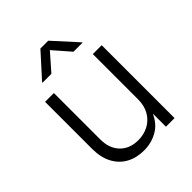

<svg xmlns="http://www.w3.org/2000/svg" viewBox="-213 -878 1008 1008"><g transform="rotate(-45 290.5 -374.0)"><path d="M267.6 7.3Q212.4 7.3 170.2 -15.6Q127.9 -38.6 104 -83.3Q80.1 -127.9 80.1 -192.4V-541H145.5V-196.8Q145.5 -129.9 183.3 -91.1Q221.2 -52.2 283.7 -52.2Q326.7 -52.2 360.8 -70.6Q395 -88.9 414.8 -123.3Q434.6 -157.7 434.6 -205.1V-541H500.5V0H436.5V-126.5H447.8Q424.8 -55.2 376.7 -23.9Q328.6 7.3 267.6 7.3ZM207.5 -621.6H141.6V-624.5L260.7 -756.3H318.8L438.5 -624.5V-621.6H371.6L290 -715.3Z"/></g></svg>

Font: Inter 17pt Light
Style: Regular
Weight: 300
Version: Version 4.001;git-66647c0bb